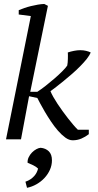

<svg xmlns="http://www.w3.org/2000/svg" viewBox="-20 -690 484 951"><path d="M339.8 4.9Q322.3 4.9 303.7 -8.5Q285.2 -22 267.1 -42.7Q249 -63.5 232.4 -88.4Q215.8 -113.3 202.1 -136.5Q188.5 -159.7 178.7 -178.2Q168.9 -196.8 165 -204.6L124 -213.4L84 0H9.8L132.8 -610.4L72.8 -618.2V-639.6Q85 -645 100.8 -650.4Q116.7 -655.8 133.5 -659.9Q150.4 -664.1 167.5 -667Q184.6 -669.9 199.2 -670.4L217.3 -661.1L129.9 -235.4H165Q183.1 -247.1 205.6 -264.6Q228 -282.2 249.5 -300.8Q271 -319.3 288.3 -336.7Q305.7 -354 313 -365.2Q314.5 -371.6 315.2 -380.4Q315.9 -389.2 316.2 -398.4Q316.4 -407.7 316.4 -416.3Q316.4 -424.8 315.9 -430.2Q330.6 -435.1 346.7 -438.2Q362.8 -441.4 377.4 -441.4Q393.1 -441.4 406.2 -438.2Q419.4 -435.1 429.2 -430.2Q423.8 -416 409.9 -398.4Q396 -380.9 377.4 -362.1Q358.9 -343.3 337.4 -324.5Q315.9 -305.7 295.4 -289.1Q274.9 -272.5 257.6 -259Q240.2 -245.6 230 -238.3Q234.9 -226.1 244.1 -209.7Q253.4 -193.4 265.1 -175.5Q276.9 -157.7 290.3 -139.2Q303.7 -120.6 317.1 -103.5Q330.6 -86.4 343 -71.8Q355.5 -57.1 365.7 -47.4H419.9V-25.4Q402.3 -11.7 382.6 -3.4Q362.8 4.9 339.8 4.9ZM106 210Q120.6 205.1 131.6 197.5Q142.6 189.9 150.1 181.2Q157.7 172.4 162.1 163.1Q166.5 153.8 168.5 145Q160.2 136.2 144.8 128.7Q129.4 121.1 116.7 116.2Q115.7 102.1 122.1 88.9Q128.4 75.7 138.4 65.4Q148.4 55.2 160.2 48.8Q171.9 42.5 181.6 42Q206.5 44.4 221.9 59.6Q237.3 74.7 237.3 104Q237.3 128.4 227.3 150.9Q217.3 173.3 200.2 191.7Q183.1 210 160.6 222.7Q138.2 235.4 113.8 240.2Z"/></svg>

Font: PT Astra Serif
Style: Italic
Weight: 400
Italic angle: -16°
Designer: A.Korolkova, I. Chaeva
Foundry: ParaType Ltd
Version: Version 1.001